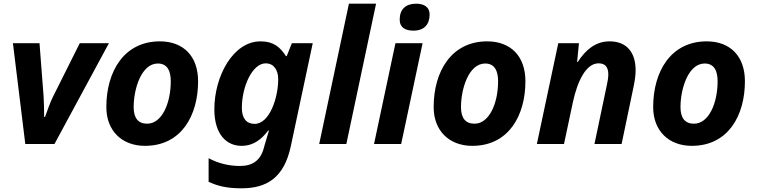

<svg xmlns="http://www.w3.org/2000/svg" viewBox="-20 -780 4099 1040"><path d="M117 0H275L570 -546H412L267 -256C254 -231 236 -180 224 -147H219C219 -183 218 -235 216 -260L194 -546H50Z M765 10C963 10 1053 -155 1053 -340C1053 -476 973 -556 846 -556C652 -556 556 -393 556 -200C556 -70 642 10 765 10ZM777 -110C728 -110 704 -141 704 -200C704 -299 746 -436 835 -436C887 -436 905 -395 905 -340C905 -222 858 -110 777 -110Z M1288 240C1423 240 1518 185 1555 13L1674 -546H1561L1533 -476H1529C1497 -525 1462 -556 1391 -556C1242 -556 1141 -366 1141 -188C1141 -50 1209 10 1288 10C1356 10 1398 -28 1433 -73H1437C1431 -53 1420 -17 1413 7L1409 22C1391 89 1348 119 1280 119C1217 119 1161 104 1110 77V205C1159 227 1206 240 1288 240ZM1359 -109C1316 -109 1290 -138 1290 -195C1290 -310 1346 -437 1420 -437C1461 -437 1487 -403 1487 -351C1487 -252 1441 -109 1359 -109Z M1709 0H1856L2017 -760H1870Z M2219 -614C2279 -614 2307 -649 2307 -701C2307 -745 2273 -760 2234 -760C2178 -760 2145 -730 2145 -674C2145 -630 2177 -614 2219 -614ZM2006 0H2153L2269 -546H2122Z M2538 10C2736 10 2826 -155 2826 -340C2826 -476 2746 -556 2619 -556C2425 -556 2329 -393 2329 -200C2329 -70 2415 10 2538 10ZM2550 -110C2501 -110 2477 -141 2477 -200C2477 -299 2519 -436 2608 -436C2660 -436 2678 -395 2678 -340C2678 -222 2631 -110 2550 -110Z M2888 0H3035L3083 -226C3108 -342 3155 -437 3222 -437C3257 -437 3275 -418 3275 -377C3275 -361 3272 -341 3267 -319L3200 0H3347L3412 -311C3419 -344 3423 -375 3423 -399C3423 -495 3376 -556 3282 -556C3206 -556 3152 -510 3110 -445H3106L3116 -546H3004Z M3727 10C3925 10 4015 -155 4015 -340C4015 -476 3935 -556 3808 -556C3614 -556 3518 -393 3518 -200C3518 -70 3604 10 3727 10ZM3739 -110C3690 -110 3666 -141 3666 -200C3666 -299 3708 -436 3797 -436C3849 -436 3867 -395 3867 -340C3867 -222 3820 -110 3739 -110Z"/></svg>

Font: Noto Sans
Style: Bold Italic
Weight: 700
Italic angle: -12°
Designer: Monotype Design Team
Foundry: Monotype Imaging Inc.
Version: Version 2.013